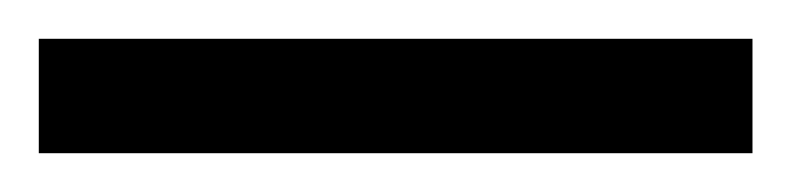

<svg xmlns="http://www.w3.org/2000/svg" viewBox="-20 63 408 99"><path d="M0 83V142H368V83Z"/></svg>

Font: Noto Serif Sinhala ExtraCondensed SemiBold
Style: Regular
Weight: 600
Width: 2
Designer: Jelle Bosma - Monotype Design Team
Foundry: Monotype Imaging Inc.
Version: Version 2.007